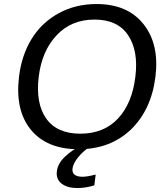

<svg xmlns="http://www.w3.org/2000/svg" viewBox="-20 -744 834 971"><path d="M370.1 207Q321.3 207 291.5 184.6Q262.7 162.1 267.6 122.1Q272 83.5 307.6 49.3Q325.7 32.2 345.9 18.1Q366.2 3.9 388.7 -7.3L439.9 -4.9Q403.3 17.1 376.5 49.8Q362.8 66.4 355.7 80.8Q348.6 95.2 346.7 107.9Q344.2 128.4 356.9 139.2Q369.6 149.9 397.5 149.9Q421.4 149.9 463.9 138.7L457 193.4Q413.1 207 370.1 207ZM377.4 10.7Q216.3 10.7 135.7 -88.4Q55.7 -186.5 76.2 -356Q89.4 -465.3 140.1 -547.6Q190.9 -629.9 276.4 -676.8Q361.3 -723.6 468.3 -723.6Q625 -723.6 705.6 -622.1Q786.6 -520.5 766.1 -356Q745.6 -189 641.6 -88.4Q537.1 10.7 377.4 10.7ZM386.2 -67.9Q504.9 -67.9 576.7 -144.5Q648.4 -221.2 664.6 -356Q680.7 -487.3 627.9 -565.9Q575.2 -645 458 -645Q340.8 -645 266.1 -565.4Q191.9 -486.8 175.8 -356Q159.7 -221.2 213.4 -145Q267.6 -67.9 386.2 -67.9Z"/></svg>

Font: Ride
Style: Italic
Weight: 400
Version: Version 3.000